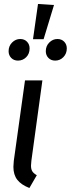

<svg xmlns="http://www.w3.org/2000/svg" viewBox="-20 -929 354 960"><path d="M137 -126Q135 -106 135 -101Q135 -83 141.5 -72.5Q148 -62 164 -53L127 11Q86 -5 66.5 -30Q47 -55 47 -95Q47 -103 49 -125L105 -527H192ZM250 -904 198 -733H145L170 -909ZM128 -687Q128 -660 111 -643Q94 -626 70 -626Q49 -626 36 -639.5Q23 -653 23 -673Q23 -699 40.5 -716.5Q58 -734 81 -734Q102 -734 115 -720.5Q128 -707 128 -687ZM314 -687Q314 -661 297 -643.5Q280 -626 256 -626Q235 -626 222 -639.5Q209 -653 209 -673Q209 -699 226.5 -716.5Q244 -734 267 -734Q288 -734 301 -720.5Q314 -707 314 -687Z"/></svg>

Font: Fira Sans Compressed
Style: Italic
Weight: 400
Width: 1
Italic angle: -8°
Designer: bBox Type GmbH & Carrois Corporate GbR & Edenspiekermann AG
Foundry: bBox Type GmbH & Carrois Corporate GbR & Edenspiekermann AG
Version: Version 4.301